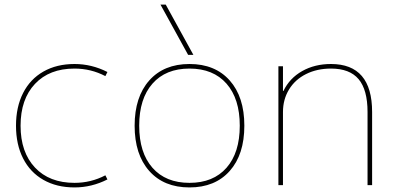

<svg xmlns="http://www.w3.org/2000/svg" viewBox="-20 -810 1727 840"><path d="M50 -260Q50 -342 81 -403Q112 -464 170 -497Q228 -530 306 -530Q381 -530 450 -495L441 -477Q378 -510 306 -510Q196 -510 133 -443Q70 -376 70 -260Q70 -144 133 -77Q196 -10 306 -10Q378 -10 441 -43L450 -25Q381 10 306 10Q228 10 170 -23Q112 -56 81 -117Q50 -178 50 -260Z M569 -260Q569 -386 633 -458Q697 -530 809 -530Q921 -530 985 -458Q1049 -386 1049 -260Q1049 -134 985 -62Q921 10 809 10Q697 10 633 -62Q569 -134 569 -260ZM809 -10Q913 -10 971 -76Q1029 -142 1029 -260Q1029 -378 971 -444Q913 -510 809 -510Q705 -510 647 -444Q589 -378 589 -260Q589 -142 647 -76Q705 -10 809 -10ZM682 -790H705L826 -570H803Z M1198 -520H1218V-412H1220Q1247 -468 1302 -499Q1357 -530 1428 -530Q1608 -530 1608 -320V0H1588V-320Q1588 -417 1549 -463.5Q1510 -510 1428 -510Q1367 -510 1319 -486Q1271 -462 1244.5 -418.5Q1218 -375 1218 -320V0H1198Z"/></svg>

Font: Enso Thin
Style: Regular
Weight: 100
Designer: Coji Morishita
Foundry: UNDERFOREST DESIGN
Version: Version 1.000